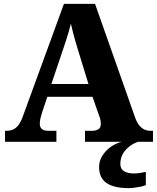

<svg xmlns="http://www.w3.org/2000/svg" viewBox="-20 -734 812 994"><path d="M6 0V-57H15Q32 -57 46.5 -63Q61 -69 73.5 -84Q86 -99 97 -128L311 -714H472L679 -127Q688 -101 700 -86Q712 -71 726.5 -64Q741 -57 758 -57H772V0H420V-57H460Q475 -57 488.5 -64.5Q502 -72 502 -92Q502 -101 500.5 -110Q499 -119 496.5 -126.5Q494 -134 492 -138L459 -233H225L199 -155Q197 -147 193.5 -136Q190 -125 188 -113.5Q186 -102 186 -93Q186 -76 196.5 -66.5Q207 -57 226 -57H272V0ZM246 -299H438L383 -478Q377 -498 370.5 -520Q364 -542 358 -565.5Q352 -589 347 -611Q342 -590 335 -567Q328 -544 321 -522Q314 -500 307 -480ZM647 240Q570 240 531.5 213.5Q493 187 493 130Q493 99 510 72Q527 45 554 26Q581 7 611 0H696Q675 6 653.5 21.5Q632 37 617.5 60Q603 83 603 115Q603 141 622.5 152.5Q642 164 672 164Q686 164 701.5 162Q717 160 735 156V224Q725 229 708 232.5Q691 236 674.5 238Q658 240 647 240Z"/></svg>

Font: Noto Serif Armenian ExtraBold
Style: Regular
Weight: 800
Version: Version 2.007